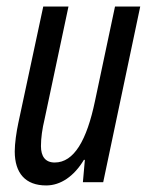

<svg xmlns="http://www.w3.org/2000/svg" viewBox="-20 -556 453 586"><path d="M121 10C165 10 206 -18 236 -68H239L233 0H295L408 -536H331L270 -248C245 -128 206 -60 147 -60C118 -60 105 -79 105 -110C105 -135 109 -163 116 -192L189 -536H112L36 -181C30 -153 25 -118 25 -94C25 -27 58 10 121 10Z"/></svg>

Font: Noto Sans ExtraCondensed
Style: Italic
Weight: 400
Width: 2
Italic angle: -12°
Designer: Monotype Design Team
Foundry: Monotype Imaging Inc.
Version: Version 2.013